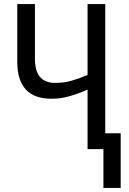

<svg xmlns="http://www.w3.org/2000/svg" viewBox="-20 -734 634 945"><path d="M411 -714V-365Q366 -346 330 -336Q294 -326 251 -326Q152 -326 152 -444V-714H65V-430Q65 -248 233 -248Q278 -248 320.5 -260Q363 -272 411 -293V0H489V191H574V-78H498V-714Z"/></svg>

Font: Noto Sans Display SemiCondensed
Style: Regular
Weight: 400
Width: 4
Designer: Monotype Design team
Foundry: Monotype Imaging Inc.
Version: 1.000